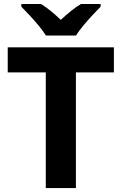

<svg xmlns="http://www.w3.org/2000/svg" viewBox="-20 -954 617 974"><path d="M212.3 0V-586.8H19.2V-714H557.8V-586.8H365.1V0ZM213.1 -773.6Q198.9 -796.6 176.6 -823.4Q154.3 -850.2 130.6 -875.9Q106.9 -901.6 88.3 -920V-933.6H188.5Q214.5 -917.2 238.6 -897.5Q262.6 -877.8 288.2 -853.2Q314.6 -877.8 339.5 -897.8Q364.5 -917.8 390.5 -933.6H490.3V-920Q472.5 -902.2 448.6 -876.5Q424.8 -850.8 402.3 -823.7Q379.8 -796.6 365.3 -773.6Z"/></svg>

Font: Noto Sans Symbols
Style: Regular
Weight: 400
Designer: Monotype Design Team
Foundry: Monotype Imaging Inc.
Version: Version 2.002